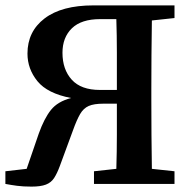

<svg xmlns="http://www.w3.org/2000/svg" viewBox="-20 -683 696 713"><path d="M0 0V-47L79 -56L124 -187Q144 -243 169 -274.5Q194 -306 244 -319Q156 -336 119 -381.5Q82 -427 82 -484Q82 -566 145.5 -614.5Q209 -663 327 -663H628V-616L544 -607Q543 -543 542.5 -479.5Q542 -416 542 -353V-310Q542 -246 542.5 -182Q543 -118 544 -56L628 -47V0H329V-47L412 -56Q414 -120 414 -182.5Q414 -245 414 -298H364Q329 -298 309.5 -289.5Q290 -281 277.5 -259.5Q265 -238 251 -199L202 -66Q192 -39 181 -22Q170 -5 150.5 2.5Q131 10 97 10Q66 10 43.5 7Q21 4 0 0ZM351 -349H414Q414 -424 414 -487.5Q414 -551 412 -612H352Q282 -612 247 -578Q212 -544 212 -487Q212 -425 246.5 -387Q281 -349 351 -349Z"/></svg>

Font: Source Serif Pro SemiBold
Style: Regular
Weight: 600
Designer: Frank Grießhammer
Foundry: Adobe Systems Incorporated
Version: Version 3.001;hotconv 1.0.111;makeotfexe 2.5.65597